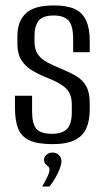

<svg xmlns="http://www.w3.org/2000/svg" viewBox="-20 -523 387 706"><path d="M173 7Q119 7 89 -6.5Q59 -20 47 -49.5Q35 -79 35 -128V-171H98V-114Q98 -67 114 -49Q130 -31 172 -31Q209 -31 226.5 -49Q244 -67 244 -110V-138Q244 -161 237 -177.5Q230 -194 210.5 -208Q191 -222 156 -236Q123 -249 98 -264Q73 -279 58.5 -302Q44 -325 44 -361V-391Q44 -444 74.5 -473.5Q105 -503 178 -503Q226 -503 254.5 -490Q283 -477 296.5 -448Q310 -419 310 -373V-331H249V-379Q249 -429 232 -447.5Q215 -466 178 -466Q136 -466 121.5 -446Q107 -426 107 -396V-369Q107 -341 119.5 -323Q132 -305 155 -293Q178 -281 210 -268Q239 -256 261.5 -242.5Q284 -229 297 -206Q310 -183 310 -143V-120Q310 -80 297.5 -51.5Q285 -23 255 -8Q225 7 173 7ZM135 163Q146 144 154 127.5Q162 111 162 100Q162 93 157 89Q152 85 147 79.5Q142 74 142 64Q142 54 151 46Q160 38 173 38Q188 38 197 47.5Q206 57 206 70Q206 81 199.5 98Q193 115 183 132Q173 149 162 163Z"/></svg>

Font: Alumni Sans Thin
Style: Regular
Weight: 400
Version: Version 1.018